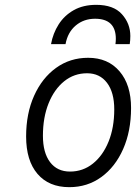

<svg xmlns="http://www.w3.org/2000/svg" viewBox="-20 -762 566 794"><path d="M266.5 12Q182 12 135 -43Q88 -98 88 -197.5Q88 -292.5 121 -366Q154 -439.5 211.8 -481.2Q269.5 -523 344.5 -523Q426.5 -523 474.2 -467.2Q522 -411.5 522 -315.5Q522 -219.5 489.2 -145.5Q456.5 -71.5 399 -29.8Q341.5 12 266.5 12ZM269.5 -52.5Q323 -52.5 364.2 -85.5Q405.5 -118.5 429 -176.5Q452.5 -234.5 452.5 -309.5Q452.5 -380 422.5 -419.5Q392.5 -459 340 -459Q286.5 -459 245.5 -426Q204.5 -393 181 -334.8Q157.5 -276.5 157.5 -200.5Q157.5 -130.5 187 -91.5Q216.5 -52.5 269.5 -52.5ZM191 -579.5Q199 -624 222.5 -661Q246 -698 285 -720Q324 -742 378 -742Q449.5 -742 484.2 -703.2Q519 -664.5 519 -613Q519 -595.5 516.5 -579.5H457.5Q459 -592 459 -601.5Q459 -684.5 373 -684.5Q326.5 -684.5 293.2 -656.5Q260 -628.5 251 -579.5Z"/></svg>

Font: Overpass Light
Style: Italic
Weight: 300
Italic angle: -10°
Designer: Delve Withrington, Dave Bailey, Thomas Jockin
Foundry: Delve Fonts LLC
Version: Version 4.000; ttfautohint (v1.8.3)